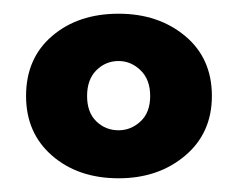

<svg xmlns="http://www.w3.org/2000/svg" viewBox="-20 -720 329 280"><path d="M18 -580Q18 -526 56 -493Q94 -460 153 -460Q211 -460 250 -493Q289 -526 289 -580Q289 -635 250 -667.5Q211 -700 153 -700Q94 -700 56 -667.5Q18 -635 18 -580ZM107 -580Q107 -604 120.5 -617.5Q134 -631 153 -631Q171 -631 185 -617.5Q199 -604 199 -580Q199 -556 185 -543Q171 -530 153 -530Q134 -530 120.5 -543Q107 -556 107 -580Z"/></svg>

Font: Jost ExtraBold
Style: Regular
Weight: 800
Version: Version 3.710